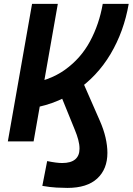

<svg xmlns="http://www.w3.org/2000/svg" viewBox="-20 -713 669 968"><path d="M104 -162.1 110.4 -288.1Q229 -304.7 308.3 -361.8Q387.7 -418.9 433.8 -504.6Q480 -590.3 498 -693.4H628.9Q605 -554.7 537.4 -440.7Q469.7 -326.7 360.8 -253.2Q252 -179.7 104 -162.1ZM19.5 0 141.6 -693.4H271.5L149.4 0ZM319.8 234.4Q296.9 234.4 264.9 232.7Q232.9 231 193.4 224.1L217.8 99.1Q265.1 108.9 293.5 108.9Q336.9 108.9 358.9 90.6Q380.9 72.3 380.9 36.6Q380.9 15.1 374.5 -8.5Q368.2 -32.2 357.4 -58.1L278.8 -251.5L391.6 -313.5L483.4 -104Q502.4 -61 512 -19.8Q521.5 21.5 521.5 57.6Q521.5 139.6 470.2 187Q418.9 234.4 319.8 234.4Z"/></svg>

Font: Cascadia Mono NF
Style: Italic
Weight: 400
Italic angle: -10°
Monospace: yes
Designer: Aaron Bell
Foundry: Saja Typeworks
Version: Version 2404.023